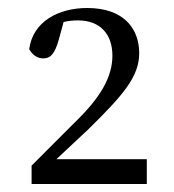

<svg xmlns="http://www.w3.org/2000/svg" viewBox="-20 -925 435 480"><path d="M121 -527 199 -600C289 -688 328 -734 328 -792C328 -853 290 -905 198 -905C126 -905 62 -871 53 -802C61 -788 73 -779 88 -779C107 -779 117 -791 127 -826L139 -870C152 -873 164 -874 175 -874C229 -874 261 -841 261 -786C261 -733 232 -682 168 -620L59 -511V-465H347V-527Z"/></svg>

Font: Source Han Serif K
Style: Regular
Weight: 400
Designer: Ryoko NISHIZUKA 西塚涼子 (kana & ideographs); Frank Grießhammer (Latin, Greek & Cyrillic); Wenlong ZHANG 张文龙 (bopomofo); San
Foundry: Adobe Systems Incorporated
Version: Version 1.001;PS 1.001;hotconv 16.6.54;makeotf.lib2.5.65590